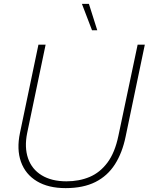

<svg xmlns="http://www.w3.org/2000/svg" viewBox="-20 -959 766 989"><path d="M318 10Q229 10 170 -25.5Q111 -61 88 -125.5Q65 -190 83 -275L178 -729H215L120 -274Q105 -200 124.5 -143.5Q144 -87 195 -56Q246 -25 322 -25Q388 -25 441.5 -47.5Q495 -70 533.5 -121.5Q572 -173 590 -260L689 -729H726L627 -255Q610 -172 572 -112.5Q534 -53 471.5 -21.5Q409 10 318 10ZM454 -803 402 -939H438L481 -803Z"/></svg>

Font: Mona Sans
Style: Italic
Weight: 200
Italic angle: -11.6951°
Designer: Deni Anggara
Foundry: GitHub
Version: Version 2.000